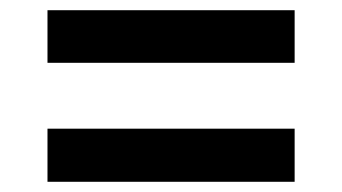

<svg xmlns="http://www.w3.org/2000/svg" viewBox="-20 -509 670 376"><path d="M557 -386H73V-489H557ZM557 -153H73V-257H557Z"/></svg>

Font: IBM Plex Sans JP SemiBold
Style: Regular
Weight: 600
Designer: Mike Abbink; Paul van der Laan; Pieter van Rosmalen; Wujin Sim; Yejin Wi; Jinhee Kim; Boomi Park; Yona Kim; Kichan Ma
Foundry: Sandoll Inc.
Version: Version 1.001